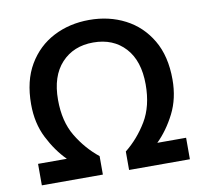

<svg xmlns="http://www.w3.org/2000/svg" viewBox="-79 -795 940 880"><g transform="rotate(-10 391.0 -354.5)"><path d="M46 0V-100H180Q132 -148 97 -217Q62 -286 62 -374Q62 -483 106 -557.5Q150 -632 224.5 -670.5Q299 -709 391 -709Q483 -709 557.5 -670.5Q632 -632 676 -557.5Q720 -483 720 -374Q720 -286 685 -217Q650 -148 601 -100H735V0H452V-86Q512 -134 553.5 -203Q595 -272 595 -373Q595 -483 539.5 -543.5Q484 -604 391 -604Q299 -604 243 -543.5Q187 -483 187 -373Q187 -272 228.5 -203Q270 -134 330 -86V0Z"/></g></svg>

Font: Ubuntu Sans SemiBold
Style: Regular
Weight: 600
Designer: Dalton Maag Ltd
Foundry: Dalton Maag Ltd
Version: Version 1.006; ttfautohint (v1.8.4.7-5d5b)